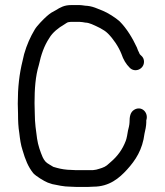

<svg xmlns="http://www.w3.org/2000/svg" viewBox="-20 -718 648 756"><path d="M293 -698H260C233 -698 217.1 -688.7 200 -678L182 -668C176 -664 170 -659.3 164 -654C152 -643.5 125.1 -616.1 117 -602C99.6 -573.1 85.4 -541.5 75 -505L69 -479C56 -427 50 -373.8 50 -310C50.7 -296 51 -282.7 51 -270C51 -241.7 52 -218.1 56 -194C58.9 -169.3 61.6 -148.3 69 -126C79.8 -89.3 90.5 -61.6 111 -36C121.3 -24.6 153 -5 168 1L186 7C207 11.2 231.1 17 256 17C263.3 17.7 271.3 18 280 18H327C334.3 18 341.3 17.7 348 17C410.2 17 449.5 -16.5 480 -50C513.8 -87.1 541.1 -128.4 549 -192C551.9 -202.3 556 -224.2 556 -236V-244C566.3 -275 536.8 -303.5 508 -285.5C493 -276.1 490 -258.9 490 -236C490 -228.3 485.8 -209.3 484 -204C482.9 -196.4 478.4 -169.8 475 -163C462.3 -129.3 442.2 -102.6 417 -81L401 -67C390.2 -58.3 374 -54.3 359 -50L345 -48H280C272.7 -48 266 -48.3 260 -49C241.1 -49 219.5 -52.6 204 -57L190 -61C187.3 -62.3 182.3 -65.3 175 -70C160.1 -78.2 154.8 -85.4 148 -99C139.3 -119.2 129.7 -145.9 126 -172C121.9 -202.5 117 -233.3 117 -270C117 -283.3 116.7 -297.3 116 -312C116 -367.8 119.5 -418 133 -462C141.9 -503.6 154.3 -538.4 174 -568C186.7 -590.3 211.3 -609.2 232 -621C237.8 -624.2 245.2 -631 251 -631C254.3 -631.7 257.3 -632 260 -632H292C299.8 -632 309.9 -630 316 -629C324.5 -629 333 -626 341 -623C361.6 -613.9 388.4 -602.6 405 -586C425.8 -565.2 446.5 -534.9 458 -506C465.7 -483 476.1 -465.9 491 -451C511.7 -430.3 547 -445.9 547 -475C547 -484.3 543.7 -492 537 -498C533.4 -501.6 529.5 -504 528 -510C524.7 -516 521.7 -523 519 -531C501.7 -568.4 478.6 -606.4 451 -634C435.2 -648.2 404.8 -667.7 384 -676L364 -684C350.3 -689.7 338.6 -693.4 324 -695C313.6 -695 304.3 -698 293 -698Z"/></svg>

Font: HoneyBee
Style: Reg
Weight: 400
Foundry: Cannot Into Space Fonts
Version: Version 0.89